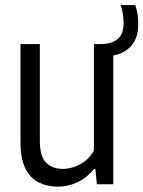

<svg xmlns="http://www.w3.org/2000/svg" viewBox="-20 -713 555 743"><path d="M203.7 9.3Q163 9.3 130.3 -6.8Q97.6 -22.8 78.4 -60.6Q59.3 -98.5 59.3 -164V-542.6H134.2V-167.2Q134.2 -106 159.3 -82.7Q184.3 -59.3 223.2 -59.3Q241.5 -59.3 263.9 -66.1Q286.3 -72.8 307.5 -88.5Q328.7 -104.1 343.4 -130.5V-542.6H373.3Q410.3 -542.6 434.3 -561.2Q458.2 -579.8 458.2 -623Q458.2 -642.4 455.4 -659Q452.5 -675.6 447.3 -693.3H503.4Q509.4 -675.9 512.2 -658.6Q514.9 -641.3 514.9 -619.2Q514.9 -577.3 498.1 -549.8Q481.2 -522.3 452.4 -508.9Q423.7 -495.4 387.5 -495.4L418.4 -527.7V0H354.9L349.1 -59H344Q315.9 -24.5 279.5 -7.6Q243 9.3 203.7 9.3Z"/></svg>

Font: Encode Sans Condensed Thin
Style: Regular
Weight: 100
Width: 3
Designer: Multiple Designers
Foundry: Impallari Type
Version: Version 3.002